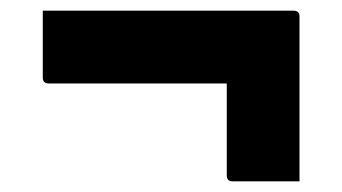

<svg xmlns="http://www.w3.org/2000/svg" viewBox="-20 -480 640 359"><path d="M60 -460H529Q540 -460 540 -449V-141H415Q404 -141 404 -152V-324H71Q60 -324 60 -335Z"/></svg>

Font: Recursive Sn Lnr St XBd
Style: Regular
Weight: 800
Version: Version 1.079;hotconv 1.0.112;makeotfexe 2.5.65598; ttfautoh